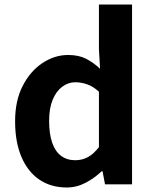

<svg xmlns="http://www.w3.org/2000/svg" viewBox="-20 -818 684 852"><path d="M276 14Q206 14 154.5 -21Q103 -56 75 -122Q47 -188 47 -280Q47 -371 80.5 -436.5Q114 -502 168 -538Q222 -574 282 -574Q329 -574 361.5 -557.5Q394 -541 424 -513L419 -601V-798H566V0H446L435 -58H431Q400 -28 360 -7Q320 14 276 14ZM314 -107Q344 -107 369.5 -120.5Q395 -134 419 -165V-411Q394 -434 367.5 -443.5Q341 -453 314 -453Q283 -453 256.5 -433.5Q230 -414 214 -376Q198 -338 198 -282Q198 -224 211.5 -185Q225 -146 251 -126.5Q277 -107 314 -107Z"/></svg>

Font: Noto Sans KR Thin
Style: Bold
Weight: 700
Version: Version 2.004-H2;hotconv 1.0.118;makeotfexe 2.5.65603